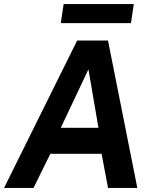

<svg xmlns="http://www.w3.org/2000/svg" viewBox="-28 -922 759 942"><path d="M-8.2 0 350.5 -723H501.9L645.7 0H502L470.4 -167.5H219L136.5 0ZM270.3 -295.1H455L405.9 -582ZM270.2 -808.6 284.2 -902H628.4L614.5 -808.6Z"/></svg>

Font: Public Sans Thin
Style: Italic
Weight: 100
Italic angle: -8°
Designer: The Public Sans project authors (U.S. Web Design System). Libre Franklin designed by Pablo Impallari and Rodrigo Fuenzal
Version: Version 2.000